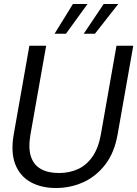

<svg xmlns="http://www.w3.org/2000/svg" viewBox="-20 -929 687 961"><path d="M260 12Q186 12 132.5 -18Q79 -48 56 -108Q33 -168 49 -258L127 -700H211L132 -253Q121 -187 135 -145Q149 -103 185 -83Q221 -63 275 -63Q328 -63 371 -83Q414 -103 443.5 -146Q473 -189 485 -257L563 -700H647L569 -258Q553 -165 507 -105.5Q461 -46 397 -17Q333 12 260 12ZM399 -760 499 -909H572L455 -760ZM253 -760 345 -909H418L310 -760Z"/></svg>

Font: DM Sans 36pt
Style: Italic
Weight: 400
Italic angle: -10°
Designer: Colophon Foundry, Jonny Pinhorn
Foundry: Colophon Foundry
Version: Version 4.004;gftools[0.9.30]